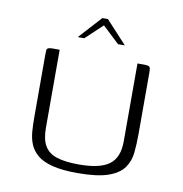

<svg xmlns="http://www.w3.org/2000/svg" viewBox="-72 -679 717 751"><g transform="rotate(10 286.5 -304.0)"><path d="M493 -188Q493 -150 489.5 -115Q486 -80 467 -53.5Q448 -27 405 -12Q362 3 284 3Q223 3 184 -7Q145 -17 124 -35Q103 -53 93.5 -76Q84 -99 82 -127Q80 -155 80 -184V-429Q80 -442 80.5 -448.5Q81 -455 86.5 -457.5Q92 -460 102 -460H132V-149Q132 -104 147.5 -78Q163 -52 196.5 -41.5Q230 -31 284 -31Q367 -31 404 -58.5Q441 -86 441 -150V-460H470Q481 -460 486 -457.5Q491 -455 492 -448.5Q493 -442 493 -429ZM193 -521 275 -611H297L380 -521H353L286 -584L219 -521Z"/></g></svg>

Font: Genos Thin Light
Style: Regular
Weight: 300
Version: Version 1.010